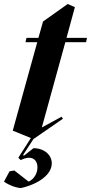

<svg xmlns="http://www.w3.org/2000/svg" viewBox="-56 -680 457 964"><path d="M112 18 118 14 260 -84 253 -94 154 -40 272 -468H376L381 -490H278L320 -644L284 -660L160 -572L137 -490H77L72 -468H131L8 -24L99 13L36 112L48 124C61 117 77 112 90 112C116 112 132 131 132 160C132 191 115 219 88 232L16 176L-8 180L-36 232C-8 252 30 264 50 264C138 244 204 196 204 140C204 98 166 64 112 64L64 102L60 98Z"/></svg>

Font: Mazius Display Extra Italic
Style: Bold
Weight: 700
Italic angle: -17°
Designer: Alberto Casagrande & Collletttivo
Foundry: Collletttivo
Version: Version 2.000;Glyphs 3.2 (3217)